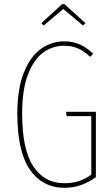

<svg xmlns="http://www.w3.org/2000/svg" viewBox="-20 -889 538 919"><path d="M426 -632 412 -617Q382 -645 352.5 -657.5Q323 -670 286 -670Q233 -670 188 -638.5Q143 -607 114.5 -534Q86 -461 86 -345Q86 -173 139.5 -92.5Q193 -12 288 -12Q327 -12 358 -22.5Q389 -33 417 -53V-333H299L296 -354H439V-41Q368 10 290 10Q183 10 123 -77Q63 -164 63 -345Q63 -465 94.5 -542.5Q126 -620 176.5 -655.5Q227 -691 286 -691Q328 -691 360.5 -677Q393 -663 426 -632ZM189 -767 178 -778 277 -869H289L389 -778L377 -767L283 -846Z"/></svg>

Font: Fira Sans Extra Condensed Thin
Style: Regular
Weight: 250
Width: 1
Designer: Carrois Corporate & Edenspiekermann AG
Foundry: Carrois Corporate GbR & Edenspiekermann AG
Version: Version 4.203